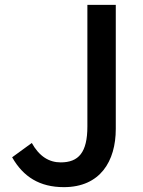

<svg xmlns="http://www.w3.org/2000/svg" viewBox="-20 -757 589 791"><path d="M243 14C393 14 457 -93 457 -226V-737H340V-236C340 -129 304 -88 230 -88C183 -88 142 -112 111 -168L30 -109C76 -28 144 14 243 14Z"/></svg>

Font: ChiuKong Gothic CL Medium
Style: Regular
Weight: 500
Designer: Ryoko NISHIZUKA 西塚涼子 (kana, bopomofo & ideographs); Paul D. Hunt (Latin, Greek & Cyrillic); Sandoll Communications 산돌커뮤니
Foundry: Adobe
Version: Version 1.300